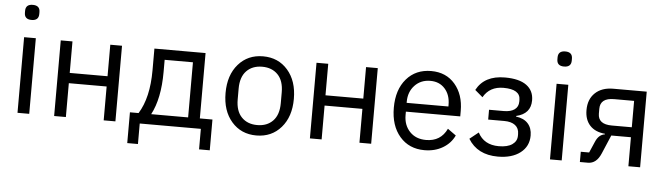

<svg xmlns="http://www.w3.org/2000/svg" viewBox="-52 -953 4521 1305"><g transform="rotate(5 2209.0 -300.0)"><path d="M76 -682V-695Q76 -740 125 -740Q174 -740 174 -695V-682Q174 -637 125 -637Q76 -637 76 -682ZM85 0V-516H165V0Z M335 0V-516H415V-301H673V-516H753V0H673V-231H415V0Z M846 140V-70H905Q974 -181 974 -367V-516H1323V-70H1409V140H1336V0H919V140ZM991 -70H1243V-446H1050V-363Q1050 -181 991 -70Z M1883.5 -62Q1819 12 1715 12Q1611 12 1546.5 -62Q1482 -136 1482 -258Q1482 -380 1546.5 -454Q1611 -528 1715 -528Q1819 -528 1883.5 -454Q1948 -380 1948 -258Q1948 -136 1883.5 -62ZM1862 -221V-295Q1862 -374 1822 -415.5Q1782 -457 1715 -457Q1648 -457 1608 -415.5Q1568 -374 1568 -295V-221Q1568 -142 1608 -100.5Q1648 -59 1715 -59Q1782 -59 1822 -100.5Q1862 -142 1862 -221Z M2080 0V-516H2160V-301H2418V-516H2498V0H2418V-231H2160V0Z M2862 12Q2757 12 2693.5 -61.5Q2630 -135 2630 -258Q2630 -381 2693.5 -454.5Q2757 -528 2862 -528Q2964 -528 3024.5 -457.5Q3085 -387 3085 -276V-238H2714V-214Q2714 -146 2755.5 -102Q2797 -58 2867 -58Q2967 -58 3009 -147L3066 -106Q3041 -52 2987 -20Q2933 12 2862 12ZM2862 -461Q2797 -461 2755.5 -417Q2714 -373 2714 -305V-298H2999V-309Q2999 -377 2961.5 -419Q2924 -461 2862 -461Z M3363 12Q3223 12 3160 -92L3220 -140Q3262 -59 3363 -59Q3423 -59 3455 -81.5Q3487 -104 3487 -141V-153Q3487 -192 3460.5 -212.5Q3434 -233 3386 -233H3276V-300H3376Q3424 -300 3450 -319Q3476 -338 3476 -373V-385Q3476 -457 3361 -457Q3267 -457 3224 -381L3171 -426Q3225 -528 3365 -528Q3463 -528 3512.5 -491.5Q3562 -455 3562 -389Q3562 -297 3463 -274V-270Q3517 -263 3545 -231.5Q3573 -200 3573 -150Q3573 -76 3516 -32Q3459 12 3363 12Z M3709 -682V-695Q3709 -740 3758 -740Q3807 -740 3807 -695V-682Q3807 -637 3758 -637Q3709 -637 3709 -682ZM3718 0V-516H3798V0Z M3922 0V-70H3979L4012 -146Q4033 -196 4075 -202V-206Q4008 -212 3972 -251Q3936 -290 3936 -356Q3936 -430 3981.5 -473Q4027 -516 4105 -516H4333V0H4253V-198H4119L4065 -71Q4035 0 3977 0ZM4117 -266H4253V-446H4117Q4022 -446 4022 -372V-339Q4022 -266 4117 -266Z"/></g></svg>

Font: Aneliza
Style: Regular
Weight: 400
Designer: Mike Abbink, Paul van der Laan, Pieter van Rosmalen
Foundry: Bold Monday
Version: Version 3.0